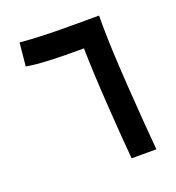

<svg xmlns="http://www.w3.org/2000/svg" viewBox="-115 -707 735 801"><g transform="rotate(-20 252.0 -307.0)"><path d="M334 0H444C432 -137 410 -425 410 -559V-606H257C219 -606 120 -608 60 -614L50 -511C107 -501 188 -499 257 -499H304C306 -356 324 -115 334 0Z"/></g></svg>

Font: Noto Sans Syriac SemiBold
Style: Regular
Weight: 600
Designer: Patrick Giasson and the Monotype Design Team
Foundry: Monotype Imaging Inc.
Version: Version 3.000